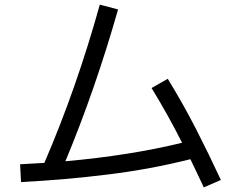

<svg xmlns="http://www.w3.org/2000/svg" viewBox="-20 -781 1040 831"><path d="M936 -2 862 30Q847 -1 833 -31.5Q819 -62 804 -92Q634 -49 449 -26Q264 -3 71 7L67 -70Q121 -73 172 -76Q311 -398 412 -761L491 -740Q442 -568 385 -403.5Q328 -239 263 -83Q542 -108 768 -163Q738 -223 705 -282Q672 -341 636 -400L706 -440Q773 -331 829 -221.5Q885 -112 936 -2Z"/></svg>

Font: Murecho
Style: Regular
Weight: 400
Designer: Neil Summerour
Foundry: Positype
Version: Version 1.010; ttfautohint (v1.8.3)